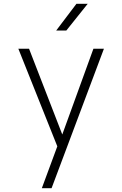

<svg xmlns="http://www.w3.org/2000/svg" viewBox="-20 -805 640 1005"><path d="M199 180 280 -39 76 -550H132L306 -101L469 -550H524L250 180ZM274 -645 380 -785H439L327 -645Z"/></svg>

Font: Tiny Thin
Style: Regular
Weight: 100
Monospace: yes
Designer: Philipp Nurullin, Konstantin Bulenkov
Foundry: JetBrains
Version: Version 2.251; ttfautohint (v1.8.4.7-5d5b)